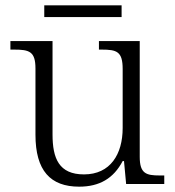

<svg xmlns="http://www.w3.org/2000/svg" viewBox="-20 -690 658 720"><path d="M146 -626H436V-670H146ZM277 10C353 10 406 -21 440 -86H445L453 0H596V-32H579C528 -32 504 -39 504 -102V-536H351V-504H361C418 -504 440 -497 440 -431V-210C440 -112 394 -36 295 -36C201 -36 177 -96 177 -186V-536H19V-504H33C90 -504 113 -497 113 -433V-185C113 -50 169 10 277 10Z"/></svg>

Font: Noto Serif Telugu Light
Style: Regular
Weight: 300
Designer: Jelle Bosma - Monotype Design Team
Foundry: Monotype Imaging Inc.
Version: Version 2.005